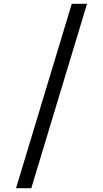

<svg xmlns="http://www.w3.org/2000/svg" viewBox="-20 -843 540 1006"><path d="M64 143 356 -823H436L144 143Z"/></svg>

Font: Iosevka Gothic
Style: Regular
Weight: 400
Monospace: yes
Designer: Belleve Invis
Foundry: Belleve Invis
Version: Version 15.5.1; ttfautohint (v1.8.4)